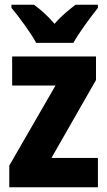

<svg xmlns="http://www.w3.org/2000/svg" viewBox="-20 -879 451 806"><path d="M132 -699H288C311 -741 361 -808 391 -846V-859H297C271 -839 239 -814 209 -779C180 -813 149 -840 123 -859H28V-846C59 -810 111 -738 132 -699ZM391 -93V-216H196L383 -543V-642H31V-520H213L19 -184V-93Z"/></svg>

Font: Noto Sans Kannada UI Condensed ExtraBold
Style: Regular
Weight: 800
Width: 3
Designer: Jelle Bosma - Monotype Design Team
Foundry: Monotype Imaging Inc.
Version: Version 2.005